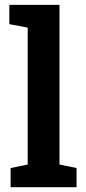

<svg xmlns="http://www.w3.org/2000/svg" viewBox="-20 -782 359 802"><path d="M24.4 0V-80.1L95.7 -94.7V-666.5L19 -681.2V-761.7H228.5V-94.7L299.8 -80.1V0Z"/></svg>

Font: Roboto Slab SemiBold
Style: Regular
Weight: 600
Designer: Google
Version: Version 2.001; ttfautohint (v1.8.3)